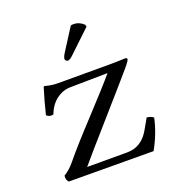

<svg xmlns="http://www.w3.org/2000/svg" viewBox="-132 -844 903 959"><g transform="rotate(-20 320.0 -364.5)"><path d="M348 -729Q354 -731 362 -731Q393 -731 417 -708L420 -697L305 -588Q286 -569 275 -569Q270 -569 265.5 -573Q261 -577 261 -582Q261 -592 272 -610ZM121 -490Q155 -480 190 -480H473Q486 -480 502.5 -480.5Q519 -481 531.5 -481.5Q544 -482 545 -482Q557 -482 557 -475Q557 -467 529 -434Q483 -380 353.5 -233Q224 -86 183 -37H396Q472 -37 514 -110L547 -168Q572 -165 582 -154Q565 -75 522 2Q199 0 72 0Q59 -13 62 -35Q93 -53 122 -89Q168 -146 281 -267.5Q394 -389 439 -443L239 -440Q199 -439 165.5 -413.5Q132 -388 114 -341Q93 -336 78 -350Q94 -417 115 -484Q115 -486 117 -488Q119 -490 121 -490Z"/></g></svg>

Font: Linux Libertine Mono O
Style: Mono
Weight: 400
Designer: Philipp H. Poll
Foundry: Philipp H. Poll
Version: Version 5.1.7